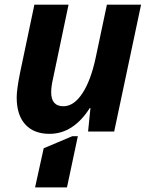

<svg xmlns="http://www.w3.org/2000/svg" viewBox="-20 -566 644 826"><path d="M291 20H314.9L268.1 240.2H130.9L168 71.8ZM274.9 -545.9 208 -227.1Q200.2 -193.8 200.2 -168.9Q200.2 -108.9 252.9 -108.9Q297.9 -108.9 334.5 -164.6Q371.1 -220.2 392.1 -319.8L439.9 -545.9H586.9L471.2 0H358.9L369.1 -101.1H366.2Q295.4 9.8 192.9 9.8Q126 9.8 88.9 -30.5Q51.8 -70.8 51.8 -147Q51.8 -180.2 65.9 -251L127.9 -545.9Z"/></svg>

Font: Zoram GWebM
Style: Bold Italic
Weight: 700
Italic angle: -12°
Foundry: Ascender Corporation
Version: Version 1.000